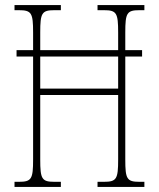

<svg xmlns="http://www.w3.org/2000/svg" viewBox="-20 -734 623 754"><path d="M37 0H219V-20H194C144 -20 138 -31 138 -108V-361H444V-108C444 -31 438 -20 388 -20H363V0H547V-20H528C478 -20 472 -31 472 -108V-512H538V-537H472V-606C472 -683 478 -694 528 -694H547V-714H363V-694H388C438 -694 444 -683 444 -606V-537H138V-606C138 -683 144 -694 194 -694H219V-714H37V-694H54C104 -694 110 -683 110 -606V-537H45V-512H110V-108C110 -31 104 -20 54 -20H37ZM138 -386V-512H444V-386Z"/></svg>

Font: Noto Serif Sinhala ExtraCondensed Thin
Style: Regular
Weight: 100
Width: 2
Designer: Jelle Bosma - Monotype Design Team
Foundry: Monotype Imaging Inc.
Version: Version 2.007